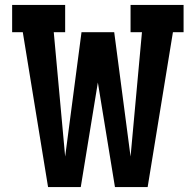

<svg xmlns="http://www.w3.org/2000/svg" viewBox="-20 -755 790 775"><path d="M174 0 72 -625H29V-735H243V-625H197L243 -123L309 -625H441L507 -123L553 -625H507V-735H721V-625H678L576 0H444L375 -422L306 0Z"/></svg>

Font: Iosevka Etoile Extrabold
Style: Regular
Weight: 800
Designer: Belleve Invis
Foundry: Belleve Invis
Version: Version 22.1.2; ttfautohint (v1.8.4)